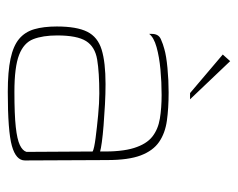

<svg xmlns="http://www.w3.org/2000/svg" viewBox="-79 -524 611 493"><g transform="rotate(90 226.5 -277.5)"><path d="M216 8Q164 8 131 1Q98 -6 80 -21Q62 -36 55 -60Q48 -84 48 -118Q48 -169 61.5 -196Q75 -223 107.5 -233Q140 -243 196 -243Q221 -243 248.5 -241.5Q276 -240 301.5 -238Q327 -236 345 -233.5Q363 -231 369 -229Q370 -284 360 -316Q350 -348 331 -363Q312 -378 284.5 -382.5Q257 -387 224 -387Q191 -387 158.5 -384Q126 -381 101 -374Q76 -367 67 -355V-362Q67 -379 80.5 -385Q94 -391 106 -394Q123 -399 154.5 -402Q186 -405 217 -405Q258 -405 290 -400.5Q322 -396 344.5 -380.5Q367 -365 379 -333.5Q391 -302 391 -247L392 -36Q392 -13 354.5 -2.5Q317 8 216 8ZM216 -9Q274 -9 306 -12.5Q338 -16 352.5 -23Q367 -30 370 -40L369 -210Q361 -214 334 -217.5Q307 -221 275.5 -224Q244 -227 220 -227Q166 -227 133 -221.5Q100 -216 85.5 -193Q71 -170 71 -119Q71 -82 80.5 -57.5Q90 -33 121 -21Q152 -9 216 -9ZM219 -460 120 -544 137 -563 235 -460Z"/></g></svg>

Font: Genos Thin Thin
Style: Regular
Weight: 250
Version: Version 1.010